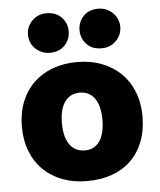

<svg xmlns="http://www.w3.org/2000/svg" viewBox="-53 -769 692 831"><g transform="rotate(-5 293.0 -353.5)"><path d="M92 -637Q92 -672 117 -697.5Q142 -723 179 -723Q221 -723 245 -697.5Q269 -672 269 -637Q269 -602 245 -576.5Q221 -551 179 -551Q161 -551 145 -558Q129 -565 117 -576.5Q105 -588 98.5 -603.5Q92 -619 92 -637ZM316 -637Q316 -672 339.5 -697.5Q363 -723 405 -723Q424 -723 440 -716Q456 -709 468 -697Q480 -685 486.5 -669.5Q493 -654 493 -637Q493 -602 468 -576.5Q443 -551 405 -551Q363 -551 339.5 -576.5Q316 -602 316 -637ZM555 -243Q555 -181 536 -132.5Q517 -84 482.5 -51Q448 -18 400 -1Q352 16 293 16Q234 16 186 -2Q138 -20 103.5 -53.5Q69 -87 50 -135Q31 -183 31 -243Q31 -302 50 -350Q69 -398 103.5 -431.5Q138 -465 186 -483Q234 -501 293 -501Q352 -501 400 -482.5Q448 -464 482.5 -430.5Q517 -397 536 -349Q555 -301 555 -243ZM205 -243Q205 -182 228.5 -149.5Q252 -117 294 -117Q336 -117 358.5 -150Q381 -183 381 -243Q381 -303 358 -335.5Q335 -368 293 -368Q251 -368 228 -335.5Q205 -303 205 -243Z"/></g></svg>

Font: Baloo Thambi
Style: Regular
Weight: 400
Designer: Aadarsh Rajan and Ek Type
Foundry: Ek Type
Version: Version 1.100;PS 1.000;hotconv 1.0.88;makeotf.lib2.5.647800;